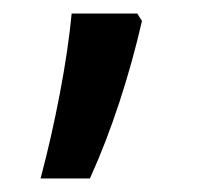

<svg xmlns="http://www.w3.org/2000/svg" viewBox="-20 -138 297 284"><path d="M183 -118 190 -107Q176 -46 156.5 13.5Q137 73 113 126H40Q56 66 68.5 0.5Q81 -65 86 -118Z"/></svg>

Font: Noto Sans Telugu ExtraCondensed Medium
Style: Regular
Weight: 500
Width: 2
Designer: Jelle Bosma - Monotype Design Team
Foundry: Monotype Imaging Inc.
Version: Version 2.005; ttfautohint (v1.8.4.7-5d5b)